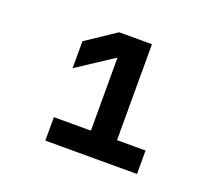

<svg xmlns="http://www.w3.org/2000/svg" viewBox="-84 -945 768 677"><g transform="rotate(20 300.0 -606.0)"><path d="M143 -382H487V-470H380V-830H257L146 -756V-655L282 -744V-470H143Z"/></g></svg>

Font: JetBrains Mono ExtraBold
Style: Regular
Weight: 800
Monospace: yes
Designer: Philipp Nurullin, Konstantin Bulenkov
Foundry: JetBrains
Version: Version 2.305